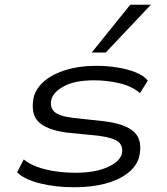

<svg xmlns="http://www.w3.org/2000/svg" viewBox="-20 -780 702 808"><path d="M292 8Q213 8 147.5 -8.5Q82 -25 52 -55L80 -109Q103 -90 137.5 -77.5Q172 -65 213.5 -59Q255 -53 298 -53Q377 -53 429 -75Q481 -97 492 -130Q500 -163 480 -181.5Q460 -200 393 -209L261 -222Q173 -234 140 -269.5Q107 -305 123 -376Q136 -414 170.5 -442Q205 -470 260 -486.5Q315 -503 385 -503Q432 -503 474.5 -496Q517 -489 551 -475.5Q585 -462 602 -441L569 -388Q536 -417 483.5 -429.5Q431 -442 376 -442Q297 -442 252 -418.5Q207 -395 197 -364Q188 -329 208.5 -310Q229 -291 287 -284L416 -270Q509 -259 545.5 -223.5Q582 -188 565 -117Q553 -78 515 -49.5Q477 -21 420.5 -6.5Q364 8 292 8ZM366 -559 528 -760H615L425 -559Z"/></svg>

Font: Nunito Sans 7pt Expanded Light
Style: Italic
Weight: 300
Width: 7
Italic angle: -9°
Designer: Vernon Adams
Foundry: Vernon Adams
Version: Version 3.101;gftools[0.9.27]